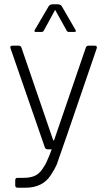

<svg xmlns="http://www.w3.org/2000/svg" viewBox="-20 -723 499 895"><path d="M327 -574H303Q293 -574 291 -580L237 -677L184 -580Q182 -574 171 -574H148Q136 -574 143 -585L207 -694Q213 -703 226 -703H248Q262 -703 268 -694L331 -585Q338 -574 327 -574ZM99 152H62Q51 152 51 141V117Q51 106 62 106H89Q119 106 140 97.5Q161 89 177 66Q193 43 198 30Q212 -1 221 -27H202Q191 -27 188 -39L29 -498Q25 -510 37 -510H68Q78 -510 81 -498L228 -69H232L379 -498Q382 -510 392 -510H422Q434 -510 431 -498Q252 26 244.5 44Q237 62 217 93Q179 152 99 152Z"/></svg>

Font: Rajdhani
Style: Regular
Weight: 400
Designer: Satya Rajpurohit, Jyotish Sonowal
Foundry: Indian Type Foundry
Version: Version 1.201 February 1, 2022